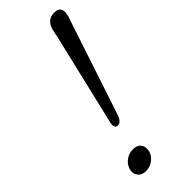

<svg xmlns="http://www.w3.org/2000/svg" viewBox="-242 -757 795 795"><g transform="rotate(-45 155.5 -359.5)"><path d="M277 -726Q299 -726 306.2 -714.8Q313.5 -703.5 310 -686.5Q308 -671 299 -648.5L163.5 -240Q152.5 -209 133.5 -209Q114 -209 119.5 -239.5L216 -648Q217.5 -658 219.8 -667.8Q222 -677.5 223.5 -683.5Q229 -702.5 241.8 -714.2Q254.5 -726 277 -726ZM82.5 7Q59.5 7 47.5 -7.2Q35.5 -21.5 39 -41Q43 -64 62.5 -79.8Q82 -95.5 107.5 -95.5Q131 -95.5 142.2 -81.8Q153.5 -68 150 -46.5Q146.5 -25 127.2 -9Q108 7 82.5 7Z"/></g></svg>

Font: Fraunces 72pt S100 Light
Style: Italic
Weight: 300
Italic angle: -16°
Version: Version 1.000; ttfautohint (v1.8.3)